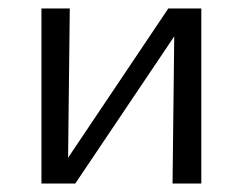

<svg xmlns="http://www.w3.org/2000/svg" viewBox="-20 -434 573 454"><path d="M392 -348 158 0H78V-414H145L141 -61L378 -414H456V0H388Z"/></svg>

Font: LXGW Bright GB
Style: Regular
Weight: 400
Designer: Christian Thalmann (Catharsis Fonts)
Foundry: LXGW / Christian Thalmann (Catharsis Fonts) / Fontworks Inc.
Version: Version 5.510